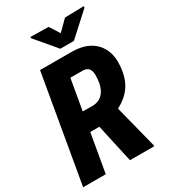

<svg xmlns="http://www.w3.org/2000/svg" viewBox="-217 -1007 977 1109"><g transform="rotate(-30 271.5 -452.0)"><path d="M124 -710.9 344.7 -710.4Q408.2 -708.5 452.9 -683.1Q497.6 -657.7 519.8 -611.1Q542 -564.5 536.6 -500Q532.7 -446.8 515.1 -406.2Q497.6 -365.7 465.6 -336.2Q433.6 -306.6 385.7 -284.2L332.5 -255.9H143.1L164.6 -381.3L285.2 -379.9Q316.4 -380.9 337.2 -395.5Q357.9 -410.2 369.4 -434.1Q380.9 -458 384.3 -486.8Q387.2 -506.8 387 -529.3Q386.7 -551.8 376.2 -567.4Q365.7 -583 338.9 -584.5L253.4 -585L151.9 0H1ZM313.5 0 243.7 -315.9 396.5 -316.4 475.1 -7.8 474.6 0ZM291.5 -901.9 334 -835.4 400.4 -901.4 526.9 -904.3V-895L377.4 -758.8H287.1L171.4 -895.5L170.9 -904.3Z"/></g></svg>

Font: Roboto Condensed ExtraBold
Style: Italic
Weight: 800
Italic angle: -12°
Designer: Christian Robertson
Foundry: Google
Version: Version 3.008; 2023